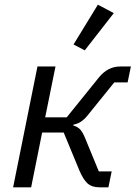

<svg xmlns="http://www.w3.org/2000/svg" viewBox="-20 -800 579 820"><path d="M466 -744 342 -585 294 -610 398 -780ZM36 0 140 -516H217L173 -299H265L403 -470Q441 -516 493 -516H539L525 -448H468L354 -307Q327 -273 294 -268L293 -264Q311 -259 322 -247.5Q333 -236 344 -209L402 -68H457L443 0H405Q372 0 353.5 -17Q335 -34 319 -72L252 -234H160L113 0Z"/></svg>

Font: Aneliza
Style: Italic
Weight: 400
Italic angle: -11.31°
Designer: Mike Abbink, Paul van der Laan, Pieter van Rosmalen
Foundry: Bold Monday
Version: Version 3.0